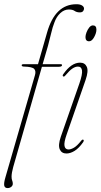

<svg xmlns="http://www.w3.org/2000/svg" viewBox="-40 -736 487 930"><path d="M65 -420Q65 -425 74 -425H144L188 -578.5Q227 -715.5 330 -715.5Q348.5 -715.5 357.8 -709.2Q367 -703 367 -694.5Q367 -687 362 -681.5Q357 -676 347 -676Q331.5 -676 321.5 -683Q311.5 -690 293.5 -690Q271 -690 252.2 -672.5Q233.5 -655 224 -628.5Q214.5 -604.5 207.8 -575Q201 -545.5 192.5 -514.5L166.5 -425H254.5Q260.5 -425 260.5 -421Q260.5 -412.5 244.5 -412.5H163L24 73Q16 102 16 120Q16 131.5 19 138.5Q22 145.5 22 154Q22 163 14.5 169Q7 175 -3 175Q-17 175 -19.5 162.8Q-22 150.5 -13.5 122L129.5 -372.5Q135 -391.5 125.8 -402Q116.5 -412.5 76.5 -413.5Q65 -413.5 65 -420ZM391.5 -536Q374 -536 374 -556.5Q374 -566 379 -579.2Q384 -592.5 392.2 -602.8Q400.5 -613 410 -613Q427 -613 427 -592.5Q427 -576 416 -556Q405 -536 391.5 -536ZM283 -85Q269 -45.5 272.5 -28.8Q276 -12 292 -12Q303 -12 318 -20.5Q333 -29 353 -54Q359 -62 364 -59Q368 -55.5 362.5 -47Q342.5 -18.5 321.8 -5.5Q301 7.5 282 7.5Q258.5 7.5 249.5 -12.5Q240.5 -32.5 254.5 -73.5L344.5 -331.5Q360 -376.5 357.2 -395Q354.5 -413.5 337.5 -413.5Q325 -413.5 311 -404.2Q297 -395 276.5 -370.5Q270.5 -363 266 -366Q261 -369.5 267 -377.5Q305.5 -432.5 348 -432.5Q371.5 -432.5 380.5 -412.2Q389.5 -392 374.5 -348.5Z"/></svg>

Font: Fraunces 144pt S050 Thin
Style: Italic
Weight: 100
Italic angle: -16°
Version: Version 1.000; ttfautohint (v1.8.3)